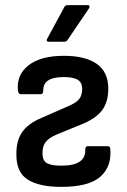

<svg xmlns="http://www.w3.org/2000/svg" viewBox="-20 -719 495 750"><path d="M219 11Q134 11 89 -17Q44 -45 44 -114Q43 -168 66 -202Q89 -236 141 -258L246 -304Q279 -318 290 -333Q301 -348 301 -372Q301 -397 283.5 -407.5Q266 -418 229 -418Q148 -418 149 -366Q149 -351 139 -351H61Q52 -351 50 -366Q44 -426 91 -463.5Q138 -501 230 -501Q313 -501 358 -469.5Q403 -438 403 -373Q403 -322 380 -290Q357 -258 305 -236L200 -193Q170 -180 157.5 -163Q145 -146 146 -119Q146 -90 165.5 -80.5Q185 -71 225 -72Q314 -73 313 -133Q313 -148 322 -148H400Q405 -148 408 -145.5Q411 -143 411 -134Q416 -67 371 -28Q326 11 219 11ZM170 -556Q159 -556 164 -567L231 -691Q235 -699 244 -699H323Q328 -699 329.5 -695Q331 -691 328 -687L244 -563Q240 -556 231 -556Z"/></svg>

Font: Sofia Sans Extra Cond
Style: Bold
Weight: 700
Width: 1
Designer: Botio Nikoltchev, Ani Petrova
Foundry: lettersoup
Version: Version 4.100; ttfautohint (v1.8.3)